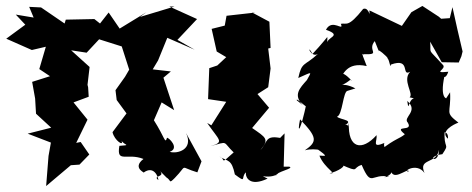

<svg xmlns="http://www.w3.org/2000/svg" viewBox="-20 -587 1584 645"><path d="M539 9C556 19 546 32 567 11C613 -36 579 -27 643 -8L657 -45L605 -140C631 -85 576 -69 550 -77C585 -89 546 -126 541 -124C534 -102 535 -123 497 -183L523 -243L565 -217L529 -326L554 -347L493 -354L511 -384L542 -460L634 -420L576 -453L642 -523L549 -565H566L450 -530L472 -546L382 -491L345 -545L316 -508L297 -523L201 -521L197 -508L118 -562L78 -564L93 -528L33 -538L65 -504L1 -457L87 -419L134 -430L112 -355L148 -331L88 -312L98 -256L101 -205L152 -158L73 -138L151 -108L143 -63L135 38C163 15 190 -9 218 -32L247 -34L280 -68L251 -110L236 -107L274 -185L227 -243L278 -262L276 -294L274 -302L281 -362L219 -418L271 -410L313 -455L389 -431L414 -353L400 -329L368 -284L372 -251L405 -206L358 -143C364 -115 398 -93 388 -115C396 -99 424 -100 381 -97C371 -37 406 -75 462 -53C419 -20 477 -3 462 -7C498 -33 512 9 512 18C489 0 545 11 511 -19Z M863 5C918 13 924 -22 906 4C906 -10 971 -21 952 -27H933L936 -139L894 -96L929 -122C867 -136 881 -109 855 -83C886 -120 873 -125 827 -157L884 -225C871 -240 858 -256 845 -271L881 -294L889 -357L881 -424L889 -426L885 -514L827 -545H839L741 -534L735 -501L691 -490L708 -414L740 -395L710 -367L683 -358L679 -254L740 -245L690 -166L676 -174C716 -115 736 -110 687 -96C750 -113 726 -112 765 -75C715 -30 741 -53 717 -61C746 -44 758 -53 769 -1C810 30 788 9 806 -8C804 10 820 41 879 13Z M1534 -414C1522 -463 1511 -513 1500 -563L1491 -526L1462 -524L1454 -531L1399 -567L1362 -546L1330 -500L1221 -552C1223 -520 1221 -565 1200 -557C1149 -493 1145 -511 1125 -507C1137 -478 1096 -527 1075 -487C1135 -466 1072 -462 1080 -439C1076 -472 1096 -476 1030 -406C1007 -446 1024 -390 1048 -406C1003 -364 994 -381 982 -325C1032 -347 1027 -348 1011 -318C987 -291 964 -268 997 -234L977 -250C972 -266 1040 -192 1010 -242C990 -147 977 -132 988 -186C1047 -125 1046 -111 1004 -82C1042 -93 1087 -72 1039 -91C1091 -55 1069 -65 1053 -64C1071 -20 1117 -1 1087 -5C1114 -10 1150 -33 1126 -34C1191 -5 1161 -23 1195 -33C1229 46 1227 -7 1288 7C1238 9 1315 13 1293 -31C1288 37 1353 -28 1353 -11C1329 -9 1380 -43 1406 -6C1384 -57 1446 -34 1455 -84C1454 -30 1404 -61 1466 -69C1493 -109 1469 -82 1474 -150C1448 -131 1487 -160 1485 -121C1456 -145 1505 -170 1520 -175C1472 -212 1496 -204 1492 -277L1479 -257C1484 -256 1456 -252 1473 -331C1456 -353 1472 -304 1486 -346C1427 -340 1486 -355 1466 -371C1414 -429 1429 -401 1425 -447L1464 -378L1521 -377L1530 -398ZM1253 -414C1244 -428 1284 -395 1282 -391C1289 -384 1291 -354 1293 -370C1362 -395 1326 -328 1358 -346C1330 -317 1371 -272 1356 -260L1392 -252C1347 -279 1356 -196 1348 -248C1388 -213 1332 -193 1350 -175C1370 -142 1298 -170 1340 -136C1323 -121 1308 -122 1260 -84C1285 -75 1264 -100 1272 -107C1227 -88 1248 -113 1245 -133C1196 -78 1148 -88 1152 -174C1144 -140 1160 -181 1131 -163C1178 -184 1123 -184 1112 -195C1131 -200 1132 -281 1148 -282L1174 -290C1120 -318 1112 -283 1157 -319C1178 -298 1119 -369 1122 -326C1133 -331 1142 -381 1212 -365C1186 -429 1203 -397 1203 -405C1262 -403 1212 -417 1239 -449Z"/></svg>

Font: Asimov Aggro
Style: Medium
Weight: 500
Designer: Google
Version: Version 2.000980; 2014